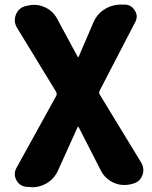

<svg xmlns="http://www.w3.org/2000/svg" viewBox="-20 -586 648 818"><path d="M227.5 139.6Q211.9 174.8 179.7 194.3Q150.4 211.9 117.2 211.9Q113.3 211.9 108.4 210.9L93.8 210Q64.5 208 49.8 181.6Q43 168.9 43 155.8Q43 142.6 49.8 129.9L219.7 -177.7Q223.6 -186.5 218.8 -195.3L51.8 -468.8Q43 -484.4 43 -500Q43 -512.7 47.9 -524.4Q60.5 -553.7 90.8 -560.5L100.6 -562.5Q113.3 -565.4 126 -565.4Q149.4 -565.4 171.9 -554.7Q206.1 -539.1 223.6 -505.9L310.5 -344.7Q310.5 -342.8 313 -342.8Q315.4 -342.8 315.4 -344.7L377 -488.3Q391.6 -524.4 423.8 -545.4Q456.1 -566.4 495.1 -566.4H509.8Q539.1 -566.4 553.7 -542Q562.5 -529.3 562.5 -515.6Q562.5 -503.9 555.7 -491.2L404.3 -199.2Q400.4 -190.4 405.3 -182.6L582 107.4Q590.8 123 590.8 138.7Q590.8 150.4 585.9 163.1Q573.2 191.4 543 197.3L532.2 200.2Q520.5 202.1 508.8 202.1Q484.4 202.1 461.9 191.4Q427.7 174.8 410.2 141.6L315.4 -43.9Q315.4 -45.9 313 -45.9Q310.5 -45.9 310.5 -43.9Z"/></svg>

Font: Gen Jyuu GothicX Heavy
Style: Bold
Weight: 900
Designer: [Source Han Sans]
Ryoko NISHIZUKA  (kana & ideographs); Paul D. Hunt (Latin, Greek & Cyrillic); Wenlong ZHANG  (bopomofo
Version: Version 1.002.20150607